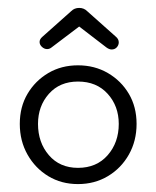

<svg xmlns="http://www.w3.org/2000/svg" viewBox="-20 -455 395 485"><path d="M177 10Q135 10 102 -10Q69 -30 49.5 -64.5Q30 -99 30 -142Q30 -185 49.5 -218Q69 -251 102 -270.5Q135 -290 177 -290Q219 -290 252.5 -270.5Q286 -251 305.5 -218Q325 -185 325 -142Q325 -99 305.5 -64.5Q286 -30 252.5 -10Q219 10 177 10ZM177 -31Q224 -31 252 -63Q280 -95 280 -142Q280 -187 252 -218Q224 -249 177 -249Q131 -249 103.5 -218Q76 -187 76 -142Q76 -95 103.5 -63Q131 -31 177 -31ZM99 -331Q92 -331 86 -336.5Q80 -342 80 -349Q80 -356 87 -362L160 -427Q168 -435 180 -435Q192 -435 200 -427L273 -362Q280 -356 280 -348Q280 -341 275 -335.5Q270 -330 262 -330Q256 -330 249 -335L180 -388L110 -335Q105 -331 99 -331Z"/></svg>

Font: Dongle Light
Style: Regular
Weight: 300
Designer: Yanghee Ryu
Foundry: Yanghee Ryu
Version: Version 2.000